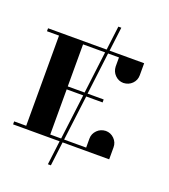

<svg xmlns="http://www.w3.org/2000/svg" viewBox="-163 -885 1017 1155"><g transform="rotate(20 346.0 -307.5)"><path d="M0 0V-19H77.1V-596.2H0V-615.2H375L394 -769H413.1L394 -615.2H615.2V-538.1Q615.2 -506.3 592.8 -483.9Q571.3 -462.4 538.1 -460.9Q506.8 -460.9 483.9 -483.9Q462.4 -505.4 460.9 -538.1V-596.2H391.1L357.9 -327.1H460.9V-308.1H356L319.8 -19H460.9V-77.1Q460.9 -107.9 483.9 -130.9Q505.4 -152.3 538.1 -153.8Q569.8 -153.8 592.8 -130.9Q615.2 -108.4 615.2 -77.1V0H316.9L297.9 153.8H278.8L297.9 0ZM231 -19H300.8L336.9 -308.1H231ZM231 -327.1H338.9L372.1 -596.2H231Z"/></g></svg>

Font: Hjet
Style: Regular
Weight: 400
Designer: T. Christopher White
Version: Version 1.2